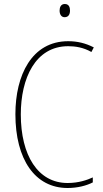

<svg xmlns="http://www.w3.org/2000/svg" viewBox="-20 -930 515 960"><path d="M304 -910C284 -910 278 -893 278 -877C278 -859 286 -844 303 -844C322 -844 330 -858 330 -877C330 -893 325 -910 304 -910ZM321 -699C356 -699 397 -693 437 -670L449 -693C408 -714 367 -724 321 -724C139 -724 57 -554 57 -359C57 -133 155 10 318 10C368 10 413 -2 444 -18V-43C416 -30 373 -15 318 -15C169 -15 84 -154 84 -358C84 -537 156 -699 321 -699Z"/></svg>

Font: Noto Sans Hebrew Condensed Thin
Style: Regular
Weight: 100
Width: 3
Designer: Monotype Design Team
Foundry: Monotype Imaging Inc.
Version: Version 2.004